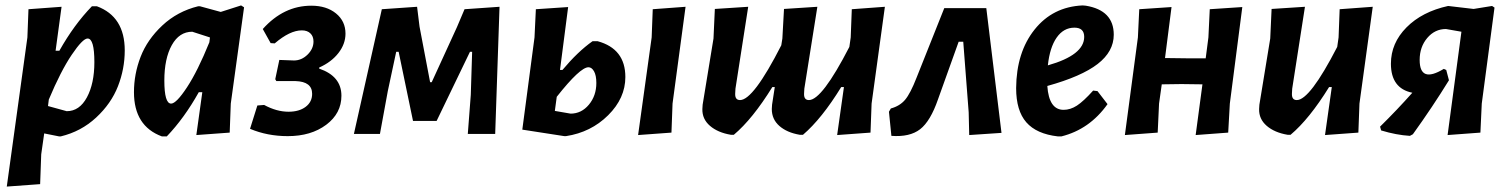

<svg xmlns="http://www.w3.org/2000/svg" viewBox="-20 -494 5561 708"><path d="M207 -469 185 -307H199Q253 -403 319 -471H337Q440 -433 440 -308Q440 -240 415 -176Q390 -112 334.5 -60.5Q279 -9 204 9H198L143 -2L132 75L128 185L5 194L81 -356L85 -460ZM303 -352Q285 -352 244.5 -292Q204 -232 160 -127L157 -103L226 -84Q273 -84 300.5 -135Q328 -186 328 -265Q328 -352 303 -352Z M711 -471H717L794 -450L869 -474L880 -467L831 -112L827 -5L704 4L726 -154H713Q660 -59 595 9H577Q474 -29 474 -154Q474 -221 498.5 -284.5Q523 -348 578.5 -400Q634 -452 711 -471ZM586 -197Q586 -112 611 -112Q630 -112 669.5 -172Q709 -232 752 -338L754 -354V-356L689 -377Q641 -377 613.5 -327.5Q586 -278 586 -197Z M1041 8Q966 8 902 -19L929 -105L954 -107Q1000 -82 1044 -82Q1083 -82 1107 -100Q1131 -118 1131 -148Q1131 -193 1070 -195H999L995 -202L1010 -273L1064 -271Q1092 -271 1114 -292.5Q1136 -314 1136 -341Q1136 -360 1124.5 -371Q1113 -382 1093 -382Q1049 -382 993 -334L978 -335L949 -387Q1026 -473 1128 -473Q1184 -473 1219 -444.5Q1254 -416 1254 -370Q1254 -332 1228 -298.5Q1202 -265 1157 -245V-241Q1239 -213 1239 -141Q1239 -76 1183 -34Q1127 8 1041 8Z M1285 0 1388 -460 1518 -469 1527 -396 1566 -191H1572L1665 -394L1693 -460L1822 -469L1806 0H1705L1716 -144L1721 -303H1713L1590 -48H1503L1450 -303H1441L1410 -158L1381 0Z M2508 -469 2460 -112 2456 -5 2333 4 2383 -356 2387 -460ZM1906 -16 1951 -356 1956 -460 2075 -468 2045 -236H2054Q2111 -304 2165 -342H2184Q2286 -314 2286 -210Q2286 -132 2222.5 -69Q2159 -6 2067 8H2061ZM2150 -246Q2119 -246 2033 -137L2026 -85L2084 -75Q2124 -75 2151.5 -108Q2179 -141 2179 -188Q2179 -216 2170.5 -231Q2162 -246 2150 -246Z M2739 -469 2692 -167 2691 -149Q2690 -125 2709 -125Q2758 -125 2861 -327L2865 -352L2871 -461L2994 -469L2946 -167L2945 -149Q2944 -125 2963 -125Q3011 -125 3112 -321L3117 -356L3121 -460L3243 -469L3194 -112L3190 -5L3067 4L3092 -173H3082Q3010 -56 2941 3H2929Q2882 -5 2854 -29.5Q2826 -54 2826 -92L2827 -108L2837 -173H2828Q2755 -55 2686 3H2675Q2627 -5 2598 -30Q2569 -55 2570 -92L2571 -108L2611 -352L2616 -461Z M3462 -464H3617L3673 -4L3554 4L3552 -80L3532 -340H3515L3439 -128Q3411 -47 3373 -17.5Q3335 12 3267 7L3258 -82L3265 -94Q3298 -103 3317.5 -126Q3337 -149 3360 -208Z M4064 -110Q3998 -17 3894 9H3881Q3802 0 3764.5 -43Q3727 -86 3727 -169Q3728 -301 3795 -385Q3862 -469 3972 -474L3984 -473Q4087 -456 4087 -366Q4087 -304 4027.5 -258Q3968 -212 3842 -177Q3848 -89 3902 -89Q3927 -89 3951 -104.5Q3975 -120 4011 -160L4027 -158ZM3942 -392Q3902 -392 3876.5 -355.5Q3851 -319 3844 -253Q3978 -291 3978 -358Q3978 -392 3942 -392Z M4300 -468 4276 -280 4354 -279H4426L4436 -356L4441 -460L4561 -468L4515 -112L4509 -5L4389 4L4414 -183L4337 -184L4264 -183L4254 -112L4249 -5L4128 4L4176 -356L4181 -460Z M4792 -469 4745 -167 4744 -149Q4743 -125 4762 -125Q4810 -125 4911 -321L4916 -356L4920 -460L5042 -469L4993 -112L4989 -5L4866 4L4891 -173H4881Q4808 -55 4739 3H4728Q4680 -5 4651 -30Q4622 -55 4623 -92L4624 -108L4664 -352L4669 -461Z M5179 7Q5129 4 5073 -13L5069 -27Q5131 -88 5188 -152Q5109 -168 5109 -259Q5109 -335 5166.5 -393Q5224 -451 5320 -472L5414 -461L5482 -472L5491 -466L5444 -112L5439 -5L5318 4L5369 -377L5312 -387Q5271 -387 5243 -354Q5215 -321 5215 -273Q5215 -186 5304 -240L5313 -236L5323 -198Q5262 -99 5190 1Z"/></svg>

Font: Alegreya Sans
Style: Bold Italic
Weight: 700
Italic angle: -7°
Designer: Juan Pablo del Peral
Foundry: Huerta Tipografica
Version: Version 2.007